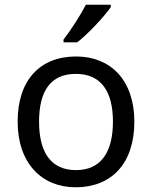

<svg xmlns="http://www.w3.org/2000/svg" viewBox="-20 -786 645 816"><path d="M451 -756V-766H345C322 -721 279 -655 250 -618V-606H308C355 -642 426 -719 451 -756ZM551 -269C551 -446 449 -546 304 -546C150 -546 55 -446 55 -269C55 -91 159 10 301 10C454 10 551 -91 551 -269ZM146 -269C146 -396 193 -472 302 -472C411 -472 460 -396 460 -269C460 -142 411 -63 303 -63C194 -63 146 -142 146 -269Z"/></svg>

Font: Noto Sans Cypriot
Style: Regular
Weight: 400
Designer: Monotype Design Team
Foundry: Monotype Imaging Inc.
Version: Version 2.002